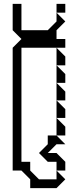

<svg xmlns="http://www.w3.org/2000/svg" viewBox="-20 -740 363 985"><path d="M270 -675V-720H315V-675ZM270 -405V-495L315 -450V-405ZM270 -315V-405L315 -360V-315ZM270 -225V-315L315 -270V-225ZM270 -135V-225L315 -180V-135ZM270 -45V-135L315 -90V-45ZM90 90H135V135L180 180H270V135L315 180L270 225H135V180L90 135H45V-495L90 -540L45 -585V-720H90V-585H225L270 -630V-675L315 -630L270 -585V-540H315V-495H90ZM180 45 225 0V-45H270L315 0H270L225 45H270L315 90V135H270V90H225Z"/></svg>

Font: Rubik Iso
Style: Regular
Weight: 400
Designer: Hubert and Fischer, NaN
Foundry: Hubert and Fischer, NaN
Version: Version 2.200